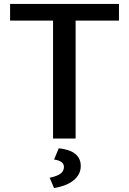

<svg xmlns="http://www.w3.org/2000/svg" viewBox="-20 -700 651 970"><path d="M581 -680V-596H362V0H248V-596H31V-680ZM277 49Q388 61 388 139Q388 180 353.5 209.5Q319 239 253 250L231 198Q272 189 287.5 176Q303 163 303 143Q303 113 253 106Z"/></svg>

Font: Martel Sans DemiBold
Style: Regular
Weight: 600
Designer: Dan Reynolds and Mathieu Réguer
Foundry: Dan Reynolds and Mathieu Réguer
Version: Version 1.001;PS 001.001;hotconv 1.0.70;makeotf.lib2.5.58329